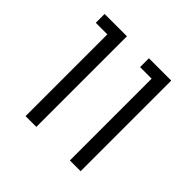

<svg xmlns="http://www.w3.org/2000/svg" viewBox="-148 -713 856 856"><g transform="rotate(45 279.5 -285.5)"><path d="M400.9 0V-515.6H328.1V-571.3H468.8V0ZM121.6 0V-515.6H48.8V-571.3H189.5V0Z"/></g></svg>

Font: Heebo Light
Style: Regular
Weight: 300
Designer: Oded Ezer
Foundry: Ezer Type House
Version: Version 3.100